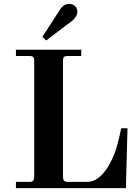

<svg xmlns="http://www.w3.org/2000/svg" viewBox="-20 -968 710 988"><path d="M198 -778 218 -760 350 -860C367 -873 378 -890 378 -908C378 -932 360 -948 336 -948C318 -948 303 -941 287 -916ZM62 0H628L636 -308H604C604 -308 590 -243 579 -206C562 -151 511 -32 429 -32H328C310 -32 304 -41 304 -59V-656C304 -674 310 -680 328 -680H398V-712H62V-680H132C150 -680 156 -674 156 -656V-59C156 -41 150 -32 132 -32H62Z"/></svg>

Font: Old Standard
Style: Bold
Weight: 700
Designer: Alexey Kryukov <alexios@thessalonica.org.ru>
Version: Version 2.0.2